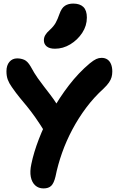

<svg xmlns="http://www.w3.org/2000/svg" viewBox="-20 -1036 660 1072"><path d="M223 16Q195 16 176.5 -1Q158 -18 152 -48.5Q146 -79 155 -120Q168 -184 197 -259.5Q226 -335 268.5 -412.5Q311 -490 365 -560Q419 -630 481 -682Q503 -700 517.5 -706.5Q532 -713 547 -713Q566 -713 579.5 -704Q593 -695 600 -677.5Q607 -660 607 -637Q607 -620 603 -605.5Q599 -591 588.5 -575.5Q578 -560 558 -541Q505 -493 461.5 -435Q418 -377 384 -313Q350 -249 326.5 -182.5Q303 -116 290 -51Q281 -13 266 1.5Q251 16 223 16ZM292 -255Q274 -255 260.5 -263Q247 -271 238 -287Q203 -344 177.5 -380Q152 -416 131.5 -441Q111 -466 91 -490Q71 -514 46 -550Q31 -571 23.5 -591Q16 -611 16 -638Q16 -671 32.5 -690.5Q49 -710 76 -710Q97 -710 115.5 -702Q134 -694 151 -665Q172 -626 191 -599.5Q210 -573 227 -551Q244 -529 262 -505.5Q280 -482 299.5 -451.5Q319 -421 343 -376Q351 -359 351.5 -338.5Q352 -318 345.5 -299Q339 -280 325 -267.5Q311 -255 292 -255ZM287 -764Q256 -764 240.5 -777Q225 -790 225 -811Q225 -827 233 -840.5Q241 -854 258 -869Q280 -889 291 -909Q302 -929 312 -958Q324 -992 343 -1004Q362 -1016 389 -1016Q426 -1016 445.5 -997Q465 -978 465 -938Q465 -892 439 -852.5Q413 -813 372.5 -788.5Q332 -764 287 -764Z"/></svg>

Font: Shantell Sans Light
Style: Bold
Weight: 700
Version: Version 1.011;[c5ecc13dd]